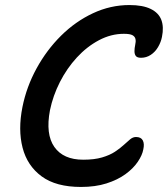

<svg xmlns="http://www.w3.org/2000/svg" viewBox="-20 -731 665 761"><path d="M301 10Q202 10 145 -32Q88 -74 69.5 -145.5Q51 -217 69 -307Q85 -387 125 -460Q165 -533 222 -589.5Q279 -646 348.5 -678.5Q418 -711 493 -711Q546 -711 577.5 -695.5Q609 -680 619.5 -652Q630 -624 622 -585Q618 -564 606.5 -544.5Q595 -525 577.5 -513.5Q560 -502 539 -502Q524 -502 518.5 -509Q513 -516 513 -528Q513 -540 516 -554Q519 -566 517 -576Q515 -586 505 -591.5Q495 -597 471 -597Q420 -597 372 -571.5Q324 -546 284.5 -503Q245 -460 217.5 -406Q190 -352 178 -294Q160 -199 195.5 -148.5Q231 -98 310 -98Q354 -98 384.5 -107Q415 -116 435.5 -129.5Q456 -143 470.5 -156.5Q485 -170 496 -179Q507 -188 519 -188Q539 -188 546 -174.5Q553 -161 548 -139Q544 -116 526 -89.5Q508 -63 477 -40.5Q446 -18 402 -4Q358 10 301 10Z"/></svg>

Font: Shantell Sans Medium
Style: Italic
Weight: 500
Italic angle: -11°
Designer: Stephen Nixon, Anya Danilova, Shantell Martin
Foundry: Arrow Type
Version: Version 1.011;[c5ecc13dd]